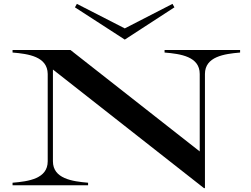

<svg xmlns="http://www.w3.org/2000/svg" viewBox="-20 -959 1302 994"><path d="M832 -700V-687C916 -680 1014 -666 1014 -576V-175L345 -700H45V-687C128 -680 226 -666 227 -576V-124C227 -34 129 -20 45 -13V0H436V-13C354 -20 254 -34 254 -124V-599L1036 15H1041V-576C1041 -666 1141 -680 1223 -687V-700ZM368 -921 626 -754 883 -921 873 -939 626 -812 378 -939Z"/></svg>

Font: Sprat Extended Medium
Style: Regular
Weight: 500
Width: 9
Designer: Ethan Nakache
Foundry: Collletttivo
Version: Version 2.000;Glyphs 3.2 (3217)